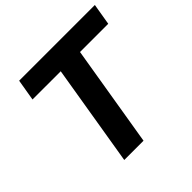

<svg xmlns="http://www.w3.org/2000/svg" viewBox="-182 -899 1071 1071"><g transform="rotate(-45 354.0 -363.5)"><path d="M89.5 -600.5 110.8 -727.3H708.1L686.8 -600.5H464.1L364.7 0H212.7L312.1 -600.5Z"/></g></svg>

Font: Inter P
Style: Bold Italic
Weight: 700
Italic angle: 9.39999°
Designer: Rasmus Andersson
Foundry: rsms
Version: Version 3.018;git-588b23468